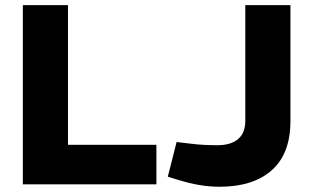

<svg xmlns="http://www.w3.org/2000/svg" viewBox="-20 -720 1206 750"><path d="M69.2 0V-700H245.5V-154.4H590.9V0ZM837.8 9.5Q799.9 9.5 760.4 3Q721 -3.5 674 -17.9L635.5 -29.9L669.9 -165.3L719.6 -159.3Q751.2 -155.3 777 -154.1Q802.8 -152.8 829.8 -152.8Q881.5 -152.8 909.9 -176.6Q938.2 -200.5 938.2 -247.7V-700H1114.5V-247.2Q1114.5 -119.8 1041.8 -55.2Q969.2 9.5 837.8 9.5Z"/></svg>

Font: REM Medium
Style: Regular
Weight: 500
Designer: Octavio Pardo
Foundry: Ashler Design
Version: Version 1.005;gftools[0.9.28]